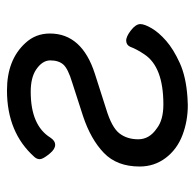

<svg xmlns="http://www.w3.org/2000/svg" viewBox="-24 -508 558 550"><g transform="rotate(-90 255.0 -233.0)"><path d="M229 26Q183 26 142.5 10.5Q102 -5 77.5 -37.5Q53 -70 53 -112Q53 -177 92 -214.5Q131 -252 197 -274L293 -305Q333 -317 345 -330.5Q357 -344 357 -368Q357 -391 330 -409Q307 -424 267 -424Q171 -424 136 -368Q127 -354 115 -354Q103 -354 90.5 -369Q78 -384 75 -393L74 -398Q74 -406 80 -413Q150 -492 271 -492Q359 -492 407 -439Q434 -410 434 -369Q434 -277 318 -240L218 -208Q165 -192 148 -170Q131 -148 131 -116Q131 -84 162 -63Q186 -44 231 -44Q338 -44 374 -98Q389 -120 396 -139Q401 -150 413 -150.5Q425 -151 443 -137Q461 -123 461 -110Q461 -98 449 -77.5Q437 -57 413 -36Q389 -15 349.5 3Q310 21 251 25Z"/></g></svg>

Font: LXGW WenKai Medium
Style: Regular
Weight: 500
Designer: LXGW / Fontworks Inc.
Foundry: LXGW / Fontworks Inc.
Version: Version 1.501; October 10, 2024